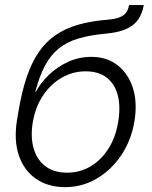

<svg xmlns="http://www.w3.org/2000/svg" viewBox="-20 -748 617 778"><path d="M244.1 10.3Q174.8 10.3 126.2 -23.2Q77.6 -56.6 56.6 -117.7Q35.6 -178.7 48.8 -261.2L54.2 -293Q67.4 -373.5 87.4 -433.3Q107.4 -493.2 136 -535.4Q164.6 -577.6 204.1 -605Q243.7 -632.3 295.7 -647.5Q347.7 -662.6 414.1 -668Q445.3 -670.4 463.6 -677.5Q481.9 -684.6 491 -696.8Q500 -709 502.9 -727.5H562.5Q556.6 -692.4 539.1 -667.7Q521.5 -643.1 489 -629.4Q456.5 -615.7 405.3 -611.3Q342.8 -605.5 297.1 -591.8Q251.5 -578.1 218.8 -552Q186 -525.9 162.8 -482.9Q139.6 -439.9 123 -375.5H125Q144 -411.6 177.5 -444.1Q210.9 -476.6 255.4 -497.1Q299.8 -517.6 350.1 -517.6Q413.1 -517.6 456.5 -483.6Q500 -449.7 518.6 -391.1Q537.1 -332.5 524.9 -257.3Q512.2 -180.2 471.7 -119.6Q431.2 -59.1 372.1 -24.4Q313 10.3 244.1 10.3ZM251.5 -48.3Q303.7 -48.3 346.7 -73.7Q389.6 -99.1 419.2 -145.3Q448.7 -191.4 459 -254.4Q469.2 -316.9 457 -362.8Q444.8 -408.7 411.9 -433.8Q378.9 -459 327.1 -459Q274.9 -459 229.7 -432.9Q184.6 -406.7 153.8 -360.1Q123 -313.5 112.8 -252Q103 -192.4 116.5 -146.2Q129.9 -100.1 164.3 -74.2Q198.7 -48.3 251.5 -48.3Z"/></svg>

Font: Inter 18pt Light
Style: Italic
Weight: 300
Italic angle: -9.3988°
Designer: Rasmus Andersson
Foundry: rsms
Version: Version 4.001;git-66647c0bb